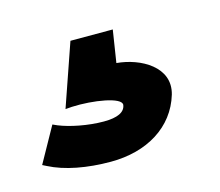

<svg xmlns="http://www.w3.org/2000/svg" viewBox="-58 -76 422 368"><g transform="rotate(-15 153.5 108.0)"><path d="M-7 202 1 206C32 222 75 230 122 230C194 230 250 196 268 136C283 84 228 54 181 50L191 -14H107L64 110L77 109C119 107 175 116 173 131C171 145 156 152 129 152C98 152 63 145 41 136L32 132Z"/></g></svg>

Font: Charger Pro
Style: ExBdSuExtObl
Weight: 400
Designer: Jasper
Foundry: Cannot Into Space Fonts
Version: Version 1.09